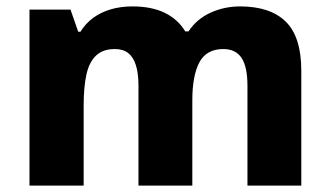

<svg xmlns="http://www.w3.org/2000/svg" viewBox="-20 -579 1030 599"><path d="M729 -559Q823 -559 871.5 -511.5Q920 -464 920 -358V0H752V-311Q752 -371 733.5 -398.5Q715 -426 677 -426Q624 -426 602 -384.5Q580 -343 580 -266V0H412V-311Q412 -350 404 -375.5Q396 -401 380 -413.5Q364 -426 338 -426Q301 -426 279.5 -405.5Q258 -385 249.5 -346Q241 -307 241 -250V0H72V-549H200L224 -480H231Q247 -506 271 -523.5Q295 -541 326 -550Q357 -559 393 -559Q453 -559 494 -539Q535 -519 558 -481H568Q594 -520 637 -539.5Q680 -559 729 -559Z"/></svg>

Font: Noto Sans Armenian ExtraBold
Style: Regular
Weight: 800
Version: Version 2.007